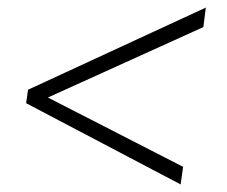

<svg xmlns="http://www.w3.org/2000/svg" viewBox="-20 -535 600 507"><path d="M54 -298 523.5 -515 517 -463.5 106.5 -277.5 463.5 -94.5 457 -48 49 -262.5Z"/></svg>

Font: Merriweather 144pt
Style: Italic
Weight: 400
Italic angle: -7.8°
Version: Version 2.101